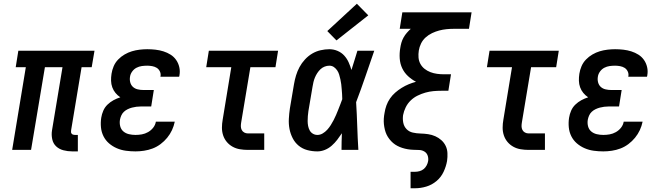

<svg xmlns="http://www.w3.org/2000/svg" viewBox="-20 -801 3540 1026"><path d="M366 8Q342 8 319 2Q296 -4 280 -19Q264 -34 259 -57.5Q254 -81 258 -105L314 -442H220L146 0H45L118 -442H64L78 -530H485L470 -442H416L360 -105Q359 -100 359.5 -95Q360 -90 363 -86.5Q366 -83 370.5 -81.5Q375 -80 380 -80H396V8Z M704 8Q678 8 652.5 4.5Q627 1 604 -9Q581 -19 562.5 -35Q544 -51 533 -73Q522 -95 519.5 -120.5Q517 -146 521 -172Q524 -191 532 -209.5Q540 -228 554.5 -242Q569 -256 586.5 -265.5Q604 -275 623 -281Q608 -291 597 -304.5Q586 -318 580 -334.5Q574 -351 573.5 -369.5Q573 -388 576 -407Q579 -427 587.5 -447Q596 -467 611.5 -483Q627 -499 646 -510Q665 -521 685 -527Q705 -533 726 -535.5Q747 -538 767 -538Q789 -538 811 -535.5Q833 -533 853.5 -526.5Q874 -520 891.5 -509Q909 -498 921 -481Q933 -464 938 -442.5Q943 -421 939 -399Q939 -397 938.5 -395Q938 -393 937 -391H837Q837 -392 837.5 -393Q838 -394 838 -394Q840 -408 834 -420Q828 -432 817.5 -438.5Q807 -445 793.5 -447.5Q780 -450 767 -450Q752 -450 737.5 -448Q723 -446 709.5 -439Q696 -432 686.5 -419Q677 -406 675 -392Q672 -376 676 -361Q680 -346 690.5 -336.5Q701 -327 716 -323.5Q731 -320 747 -320H802L788 -232H732Q720 -232 708.5 -230.5Q697 -229 685.5 -226Q674 -223 662.5 -217.5Q651 -212 642 -203.5Q633 -195 628 -183.5Q623 -172 621 -161Q618 -143 622.5 -126Q627 -109 639.5 -98.5Q652 -88 669 -84Q686 -80 704 -80Q721 -80 738 -83Q755 -86 771 -95Q787 -104 798.5 -118.5Q810 -133 813 -151H914Q909 -127 899 -105.5Q889 -84 873.5 -65Q858 -46 838 -31Q818 -16 795.5 -7.5Q773 1 749.5 4.5Q726 8 704 8Z M1305 0Q1283 0 1262 -3.5Q1241 -7 1223 -17Q1205 -27 1192 -42.5Q1179 -58 1172.5 -77.5Q1166 -97 1166 -118.5Q1166 -140 1170 -162L1216 -442H1082L1096 -530H1466L1452 -442H1318L1269 -148Q1267 -137 1267 -126.5Q1267 -116 1271.5 -107Q1276 -98 1285 -93Q1294 -88 1305 -88H1392V0Z M1676 8Q1648 8 1622 1Q1596 -6 1576 -22.5Q1556 -39 1544 -62.5Q1532 -86 1527 -112Q1522 -138 1523.5 -166Q1525 -194 1529 -221L1551 -351Q1555 -375 1562 -398Q1569 -421 1580.5 -442.5Q1592 -464 1609.5 -483Q1627 -502 1648 -514.5Q1669 -527 1693 -532.5Q1717 -538 1740 -538Q1763 -538 1784 -529Q1805 -520 1819.5 -504Q1834 -488 1843 -468Q1852 -448 1858 -427Q1866 -452 1874 -478Q1882 -504 1890 -530H1980Q1956 -461 1932.5 -392Q1909 -323 1883 -255Q1887 -191 1889 -127.5Q1891 -64 1895 0H1805Q1805 -22 1805.5 -44.5Q1806 -67 1807 -89Q1795 -71 1782 -54Q1769 -37 1752.5 -22.5Q1736 -8 1716 0Q1696 8 1676 8ZM1676 -80Q1691 -80 1704.5 -88Q1718 -96 1728.5 -107.5Q1739 -119 1747.5 -132.5Q1756 -146 1763 -159.5Q1770 -173 1776 -187Q1782 -201 1787.5 -215Q1793 -229 1798.5 -243Q1804 -257 1809 -271Q1809 -285 1808 -298Q1807 -311 1806 -324.5Q1805 -338 1803.5 -351Q1802 -364 1799 -377Q1796 -390 1792.5 -402Q1789 -414 1782 -424.5Q1775 -435 1764.5 -442.5Q1754 -450 1740 -450Q1727 -450 1714.5 -445Q1702 -440 1692.5 -431Q1683 -422 1675.5 -410.5Q1668 -399 1663 -387Q1658 -375 1655 -362.5Q1652 -350 1650 -337L1628 -207Q1626 -194 1625 -180.5Q1624 -167 1624 -154Q1624 -141 1626.5 -128Q1629 -115 1635 -104Q1641 -93 1652 -86.5Q1663 -80 1676 -80ZM1778 -585 1729 -635 1887 -781 1948 -719Z M2174 205V117H2198Q2210 117 2222.5 113.5Q2235 110 2244.5 102Q2254 94 2260 82.5Q2266 71 2268 59Q2270 43 2265 29.5Q2260 16 2247.5 8.5Q2235 1 2219.5 0.5Q2204 0 2189 -0.5Q2174 -1 2159 -3.5Q2144 -6 2130 -10.5Q2116 -15 2103.5 -21.5Q2091 -28 2080.5 -37Q2070 -46 2061 -57.5Q2052 -69 2046 -81.5Q2040 -94 2036.5 -108.5Q2033 -123 2031.5 -137.5Q2030 -152 2031 -167.5Q2032 -183 2035 -198Q2038 -218 2045 -237.5Q2052 -257 2064 -274.5Q2076 -292 2092 -306Q2108 -320 2126.5 -331.5Q2145 -343 2164.5 -351Q2184 -359 2203 -364Q2180 -376 2160.5 -394Q2141 -412 2129.5 -436Q2118 -460 2116 -488.5Q2114 -517 2119 -545Q2121 -559 2125 -573Q2129 -587 2136.5 -600.5Q2144 -614 2154 -625.5Q2164 -637 2175 -647H2116L2130 -735H2500L2486 -647H2404Q2385 -647 2365.5 -645Q2346 -643 2327 -638Q2308 -633 2289 -624Q2270 -615 2254.5 -601Q2239 -587 2230 -568.5Q2221 -550 2218 -531Q2215 -512 2216.5 -493.5Q2218 -475 2226.5 -459.5Q2235 -444 2249 -433Q2263 -422 2280 -415.5Q2297 -409 2315.5 -406.5Q2334 -404 2353 -404H2390L2376 -316H2339Q2317 -316 2295.5 -314Q2274 -312 2253 -306Q2232 -300 2211.5 -290Q2191 -280 2174.5 -264Q2158 -248 2148 -227.5Q2138 -207 2134 -186Q2131 -165 2135 -145Q2139 -125 2152.5 -111Q2166 -97 2186 -92.5Q2206 -88 2227 -87.5Q2248 -87 2268 -84Q2288 -81 2306 -73Q2324 -65 2338.5 -52Q2353 -39 2361.5 -21.5Q2370 -4 2371 17Q2372 38 2369 59Q2364 88 2350.5 117Q2337 146 2312.5 166.5Q2288 187 2258 196Q2228 205 2198 205Z M2805 0Q2783 0 2762 -3.5Q2741 -7 2723 -17Q2705 -27 2692 -42.5Q2679 -58 2672.5 -77.5Q2666 -97 2666 -118.5Q2666 -140 2670 -162L2716 -442H2582L2596 -530H2966L2952 -442H2818L2769 -148Q2767 -137 2767 -126.5Q2767 -116 2771.5 -107Q2776 -98 2785 -93Q2794 -88 2805 -88H2892V0Z M3204 8Q3178 8 3152.5 4.5Q3127 1 3104 -9Q3081 -19 3062.5 -35Q3044 -51 3033 -73Q3022 -95 3019.5 -120.5Q3017 -146 3021 -172Q3024 -191 3032 -209.5Q3040 -228 3054.5 -242Q3069 -256 3086.5 -265.5Q3104 -275 3123 -281Q3108 -291 3097 -304.5Q3086 -318 3080 -334.5Q3074 -351 3073.5 -369.5Q3073 -388 3076 -407Q3079 -427 3087.5 -447Q3096 -467 3111.5 -483Q3127 -499 3146 -510Q3165 -521 3185 -527Q3205 -533 3226 -535.5Q3247 -538 3267 -538Q3289 -538 3311 -535.5Q3333 -533 3353.5 -526.5Q3374 -520 3391.5 -509Q3409 -498 3421 -481Q3433 -464 3438 -442.5Q3443 -421 3439 -399Q3439 -397 3438.5 -395Q3438 -393 3437 -391H3337Q3337 -392 3337.5 -393Q3338 -394 3338 -394Q3340 -408 3334 -420Q3328 -432 3317.5 -438.5Q3307 -445 3293.5 -447.5Q3280 -450 3267 -450Q3252 -450 3237.5 -448Q3223 -446 3209.5 -439Q3196 -432 3186.5 -419Q3177 -406 3175 -392Q3172 -376 3176 -361Q3180 -346 3190.5 -336.5Q3201 -327 3216 -323.5Q3231 -320 3247 -320H3302L3288 -232H3232Q3220 -232 3208.5 -230.5Q3197 -229 3185.5 -226Q3174 -223 3162.5 -217.5Q3151 -212 3142 -203.5Q3133 -195 3128 -183.5Q3123 -172 3121 -161Q3118 -143 3122.5 -126Q3127 -109 3139.5 -98.5Q3152 -88 3169 -84Q3186 -80 3204 -80Q3221 -80 3238 -83Q3255 -86 3271 -95Q3287 -104 3298.5 -118.5Q3310 -133 3313 -151H3414Q3409 -127 3399 -105.5Q3389 -84 3373.5 -65Q3358 -46 3338 -31Q3318 -16 3295.5 -7.5Q3273 1 3249.5 4.5Q3226 8 3204 8Z"/></svg>

Font: Iosevka Slab Semibold Oblique
Style: Regular
Weight: 600
Italic angle: -9°
Monospace: yes
Designer: Belleve Invis
Foundry: Belleve Invis
Version: Version 11.1.1; ttfautohint (v1.8.3)